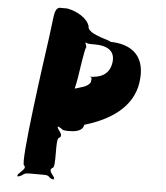

<svg xmlns="http://www.w3.org/2000/svg" viewBox="-58 -894 832 965"><g transform="rotate(5 358.0 -411.5)"><path d="M163 -684C149 -584 72 -38 95 -38C115 -20 55 8 67 18C90 18 46 20 69 20C102 11 87 0 127 0H194C234 0 215 11 246 20C269 20 225 18 248 18C262 8 211 -20 237 -38C260 -38 236 -192 259 -192C285 -210 234 -240 249 -249C272 -249 223 -248 246 -248C277 -238 260 -230 301 -230C324 -230 373 -231 378 -268C504 -305 618 -376 636 -505C654 -633 587 -695 466 -695C506 -695 351 -720 357 -762C345 -805 290 -834 242 -843H202C174 -833 180 -802 163 -684ZM315 -445C314 -450 321 -468 326 -504C330 -530 348 -656 354 -656C355 -665 345 -681 348 -686C348 -686 340 -684 346 -684C349 -679 360 -675 376 -675H396C452 -675 501 -656 492 -592C483 -529 436 -511 380 -511C398 -511 395 -504 392 -483C377 -458 340 -454 315 -445Z"/></g></svg>

Font: Hussar Przerywany
Style: Obl
Weight: 400
Foundry: Cannot Into Space Fonts
Version: Version 0.982